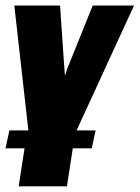

<svg xmlns="http://www.w3.org/2000/svg" viewBox="-33 -466 499 686"><path d="M33.7 199.7H206.1L227.1 64H294.9L308.6 0H240.7L445.8 -446.3H298.3L213.9 -236.8C209.5 -225.6 203.6 -213.4 200.2 -197.8H198.7L197.3 -219.2L195.8 -237.3L181.6 -446.3H18.1L68.4 0H0.5L-13.2 64H54.7Z"/></svg>

Font: Roboto Flex Super Cond Black
Style: Italic
Weight: 900
Width: 3
Italic angle: -10°
Designer: Berlow after Robertson
Foundry: Google
Version: Version 3.200;Glyphs 3.3 (3311)